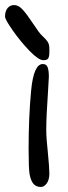

<svg xmlns="http://www.w3.org/2000/svg" viewBox="-51 -724 267 755"><path d="M109.9 11.2Q91.8 11.2 81.3 -0.2Q70.8 -11.7 65.4 -38.6Q61.5 -62 61.5 -138.7Q61.5 -265.6 71.5 -368.9Q81.5 -472.2 117.2 -472.2Q131.8 -472.2 136.5 -459.2Q141.1 -446.3 141.1 -421.9L137.2 -353.5Q134.8 -318.8 132.8 -280.8Q130.9 -242.7 130.9 -212.9Q130.9 -181.2 137.2 -124Q143.1 -64.5 143.1 -41.5Q143.1 -17.1 132.8 -2.9Q122.6 11.2 109.9 11.2ZM4.4 -704.1Q22 -704.1 38.3 -686Q54.7 -668 78.6 -631.8Q91.8 -612.3 99.6 -601.3Q107.4 -590.3 115.7 -582.5Q129.4 -570.3 136.2 -560.1Q143.1 -549.8 143.1 -533.2V-519Q143.1 -502 138.7 -494.6Q134.3 -487.3 119.6 -487.3Q100.6 -487.3 65.2 -523.9Q29.8 -560.5 -0.7 -604Q-31.2 -647.5 -31.2 -658.7Q-31.2 -680.2 -21.2 -692.1Q-11.2 -704.1 4.4 -704.1Z"/></svg>

Font: Dekko
Style: Regular
Weight: 400
Designer: Multiple
Foundry: Sorkin Type
Version: Version 2.001